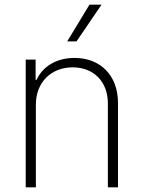

<svg xmlns="http://www.w3.org/2000/svg" viewBox="-20 -800 614 820"><path d="M133.2 -353.7C133.2 -448.9 199.2 -512.4 290.1 -512.4C380.7 -512.4 440.7 -451 440.7 -358V0H484V-359.7C484 -479 408 -552.6 298.3 -552.6C220.5 -552.6 161.9 -515.6 136.4 -459.2H132.1V-545.5H89.8V0H133.2ZM267 -623.2H306.8L413.7 -780.2H362.2Z"/></svg>

Font: Karasuma Gothic
Style: Thin
Weight: 200
Designer: Rasmus Andersson / Ryoko Ishizuka
Foundry: rsms
Version: Version 1.00